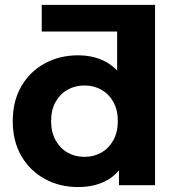

<svg xmlns="http://www.w3.org/2000/svg" viewBox="-20 -762 730 790"><path d="M300.7 7.6Q225.5 7.6 164.4 -25.8Q103.3 -59.2 67.9 -120Q32.5 -180.8 32.5 -263.6Q32.5 -346.4 67.9 -407.2Q103.3 -468 164.4 -501.2Q225.5 -534.4 300.7 -534.4Q369.1 -534.4 419.9 -505.1Q470.7 -475.8 499.1 -416Q527.4 -356.2 527.4 -263.6Q527.4 -171.2 500.3 -110.9Q473.1 -50.6 422.5 -21.5Q371.9 7.6 300.7 7.6ZM327.5 -116.6Q366.4 -116.6 397.3 -134.3Q428.1 -152 446.5 -185.3Q464.8 -218.6 464.8 -263.6Q464.8 -309.7 446.5 -342.4Q428.1 -375.2 397.3 -392.7Q366.4 -410.3 327.5 -410.3Q288.7 -410.3 257.8 -392.7Q226.9 -375.2 208.6 -342.4Q190.3 -309.7 190.3 -263.6Q190.3 -218.6 208.6 -185.3Q226.9 -152 257.8 -134.3Q288.7 -116.6 327.5 -116.6ZM469.4 0V-110.2L472 -269.8L462 -429.3V-742H618V0ZM151.7 -632.2V-742H618L462.4 -632.2Z"/></svg>

Font: Montserrat Alternates Thin
Style: Regular
Weight: 100
Designer: Julieta Ulanovsky
Foundry: Julieta Ulanovsky
Version: Version 9.000